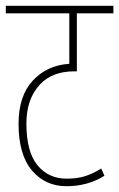

<svg xmlns="http://www.w3.org/2000/svg" viewBox="-20 -642 411 662"><path d="M209 0Q283 0 340 -36L329 -61Q300 -43 273 -34.5Q246 -26 210 -26Q147 -26 109 -72.5Q71 -119 71 -216Q71 -301 118 -351Q160 -396 236 -396H245V-596H371V-622H0V-596H219V-422Q142 -417 93 -364Q44 -311 44 -215Q44 -109 90 -54.5Q136 0 209 0Z"/></svg>

Font: Noto Sans Devanagari Extra Condensed Thin
Style: Regular
Weight: 250
Width: 2
Designer: Monotype Design Team
Foundry: Monotype Imaging Inc.
Version: 1.000